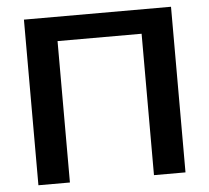

<svg xmlns="http://www.w3.org/2000/svg" viewBox="-51 -766 895 821"><g transform="rotate(-5 396.5 -355.5)"><path d="M81.1 0H216.3V-606.9H577.1V0H712.4V-710.9H81.1Z"/></g></svg>

Font: Roboto Flex
Style: wght 600 wdth 140 opsz 13.0 GRAD 0.00 slnt 0.00 XTRA 468 XOPQ 96 YOPQ 79 YTLC 514 YTUC 712 YTAS 750 YTDE -203.00 YTFI 738
Weight: 600
Width: 8
Designer: Berlow after Robertson
Foundry: Google
Version: Version 3.100